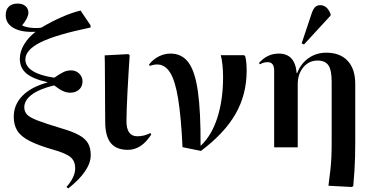

<svg xmlns="http://www.w3.org/2000/svg" viewBox="-20 -825 2068 1075"><path d="M362 230 352 222Q401 167 401 117Q401 77 375 55Q349 33 278 13Q194 -11 145.5 -36Q97 -61 77 -93Q57 -125 57 -171Q57 -239 105.5 -288.5Q154 -338 245 -363V-365Q164 -383 127.5 -414Q91 -445 91 -496Q91 -536 114.5 -575.5Q138 -615 179 -647Q101 -643 56.5 -668Q12 -693 12 -740Q12 -771 29.5 -788Q47 -805 79 -805Q106 -805 122.5 -791Q139 -777 139 -754Q139 -726 104 -683Q119 -674 150 -670Q181 -666 211 -670Q264 -702 322.5 -728Q381 -754 431 -766L487 -683V-671Q294 -631 208 -588.5Q122 -546 122 -492Q122 -453 164 -427Q206 -401 284 -390Q317 -413 336.5 -422Q356 -431 378 -431Q405 -431 423.5 -413Q442 -395 442 -369Q442 -341 423 -323.5Q404 -306 373 -306Q353 -306 333 -315Q313 -324 283 -347Q201 -327 158.5 -295.5Q116 -264 116 -224Q116 -200 131.5 -183.5Q147 -167 191.5 -150Q236 -133 322 -107Q385 -89 421.5 -69Q458 -49 473 -22.5Q488 4 488 43Q488 131 362 230Z M696 14Q631 14 600 -24.5Q569 -63 569 -144Q569 -172 568.5 -214.5Q568 -257 568 -304.5Q568 -352 567.5 -396Q567 -440 567 -472Q567 -504 566 -515L699 -522L706 -516Q703 -467 699.5 -412.5Q696 -358 693.5 -306Q691 -254 689.5 -212.5Q688 -171 688 -147Q688 -62 749 -62Q787 -62 822 -80L827 -72Q772 14 696 14Z M1105 20 1002 -1Q994 -170 977.5 -271.5Q961 -373 932.5 -418.5Q904 -464 860 -464Q840 -464 819 -456L814 -463Q836 -492 868 -508.5Q900 -525 935 -525Q998 -525 1035 -475.5Q1072 -426 1088 -313Q1104 -200 1103 -10H1105Q1166 -68 1197.5 -167.5Q1229 -267 1229 -394Q1229 -429 1225.5 -462Q1222 -495 1216 -516H1347L1353 -510Q1361 -481 1361 -429Q1361 -296 1299 -187.5Q1237 -79 1105 20Z M1951 222 1819 215Q1826 162 1830 125Q1834 88 1835.5 51.5Q1837 15 1837 -34V-368Q1837 -432 1819 -459Q1801 -486 1758 -486Q1710 -486 1678.5 -448.5Q1647 -411 1647 -354V0H1515V-431Q1515 -477 1478 -477Q1457 -477 1435 -465L1430 -472Q1476 -525 1541 -525Q1632 -525 1641 -416H1644Q1664 -469 1707.5 -499.5Q1751 -530 1807 -530Q1884 -530 1926.5 -484.5Q1969 -439 1969 -355V-33Q1969 15 1968 54Q1967 93 1964.5 131.5Q1962 170 1958 216ZM1682 -576 1669 -582 1724 -747Q1733 -774 1744 -785Q1755 -796 1773 -796Q1812 -796 1831 -746V-738Z"/></svg>

Font: Literata 72pt SemiBold
Style: Regular
Weight: 600
Designer: Latin by Veronika Burian and Jose Scaglione. Greek by Irene Vlachou. Cyrillic by Vera Evstafieva.
Foundry: TypeTogether
Version: Version 3.002